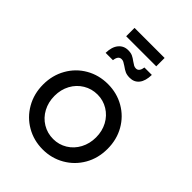

<svg xmlns="http://www.w3.org/2000/svg" viewBox="-257 -1032 1169 1169"><g transform="rotate(45 327.0 -447.5)"><path d="M50 -270Q50 -349 86.5 -413.5Q123 -478 186.5 -514.5Q250 -551 328 -551Q405 -551 468.5 -514.5Q532 -478 568.5 -414Q605 -350 605 -270Q605 -189 568 -125Q531 -61 467.5 -24.5Q404 12 328 12Q251 12 187.5 -24.5Q124 -61 87 -125.5Q50 -190 50 -270ZM328 -78Q377 -78 418 -103Q459 -128 482.5 -172Q506 -216 506 -270Q506 -324 482.5 -367.5Q459 -411 418 -436Q377 -461 328 -461Q278 -461 236.5 -436Q195 -411 171.5 -367.5Q148 -324 148 -270Q148 -216 171.5 -172Q195 -128 236.5 -103Q278 -78 328 -78ZM320 -699Q306 -708 298 -712.5Q290 -717 279 -717Q251 -717 246 -675H183Q184 -727 207.5 -755.5Q231 -784 269 -784Q292 -784 307 -777Q322 -770 339 -757Q353 -747 361.5 -742.5Q370 -738 381 -738Q395 -738 403 -749.5Q411 -761 413 -779H477Q476 -726 454 -698.5Q432 -671 394 -671Q370 -671 354.5 -678Q339 -685 320 -699ZM200 -907H459V-835H200Z"/></g></svg>

Font: Eudoxus Sans Medium
Style: Regular
Weight: 500
Designer: Stijn de Vries
Foundry: tokotype
Version: Version 2.005